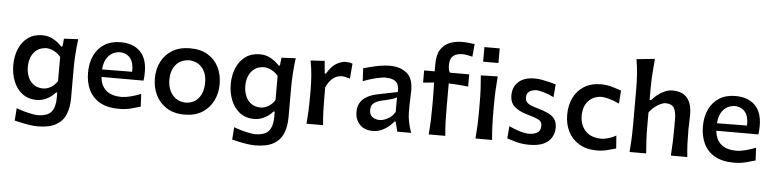

<svg xmlns="http://www.w3.org/2000/svg" viewBox="-54 -1109 6560 1631"><g transform="rotate(5 3226.0 -293.5)"><path d="M299.3 221.2Q267.1 221.2 229.7 215.6Q192.4 210 158.2 202.4Q124 194.8 101.1 189.5L108.9 83Q144 96.7 180.2 106.4Q216.3 116.2 245.4 121.3Q274.4 126.5 288.1 126.5Q373.5 126.5 407 86.4Q440.4 46.4 440.4 -34.7V-79.1H430.7Q395.5 -40 354.5 -20.8Q313.5 -1.5 272.9 -1.5Q197.3 -1.5 147.2 -40.8Q97.2 -80.1 72.5 -143.3Q47.9 -206.5 47.9 -278.8Q47.9 -355.5 73.7 -417.5Q99.6 -479.5 150.1 -516.4Q200.7 -553.2 273.4 -553.2Q323.7 -553.2 365.7 -530Q407.7 -506.8 439 -472.2H450.2L457.5 -540L578.6 -546.4Q569.8 -481.4 565.7 -417Q561.5 -352.5 561.5 -290.5V-42Q561.5 36.6 537.4 95.9Q513.2 155.3 455.8 188.2Q398.4 221.2 299.3 221.2ZM314.9 -103Q389.2 -104.5 438.5 -176.3V-383.3Q413.1 -413.6 380.1 -429.9Q347.2 -446.3 315.9 -446.8Q268.1 -445.3 236.1 -421.9Q204.1 -398.4 188.2 -360.1Q172.4 -321.8 172.4 -274.9Q172.4 -230.5 187.5 -191.7Q202.6 -152.8 234.4 -128.7Q266.1 -104.5 314.9 -103Z M975.1 13.2Q875 13.2 811 -23.4Q747.1 -60.1 716.6 -124.3Q686 -188.5 686 -271.5Q686 -353.5 715.6 -416.7Q745.1 -480 802 -516.1Q858.9 -552.2 940.4 -552.2Q1046.4 -552.2 1106.4 -492.9Q1166.5 -433.6 1166.5 -317.4Q1166.5 -295.9 1165.3 -278.6Q1164.1 -261.2 1161.6 -244.1H803.2Q809.1 -171.9 854.2 -130.9Q899.4 -89.8 989.3 -89.8Q1020 -89.8 1065.2 -101.3Q1110.4 -112.8 1151.9 -129.9L1157.2 -21.5Q1124.5 -12.2 1078.1 0.5Q1031.7 13.2 975.1 13.2ZM1058.6 -310.5Q1062 -384.8 1031.2 -424.6Q1000.5 -464.4 941.9 -466.8Q880.9 -464.4 844 -421.9Q807.1 -379.4 802.7 -308.1Z M1534.7 13.2Q1441.4 13.2 1379.4 -26.6Q1317.4 -66.4 1286.6 -131.3Q1255.9 -196.3 1255.9 -271.5Q1255.9 -352.1 1288.6 -415.5Q1321.3 -479 1383.1 -515.6Q1444.8 -552.2 1532.2 -552.2Q1622.6 -552.2 1684.1 -515.1Q1745.6 -478 1777.1 -414.3Q1808.6 -350.6 1808.6 -271.5Q1808.6 -190.9 1775.9 -126.5Q1743.2 -62 1681.9 -24.4Q1620.6 13.2 1534.7 13.2ZM1534.2 -88.9Q1585.4 -90.8 1618.9 -116Q1652.3 -141.1 1668.5 -182.1Q1684.6 -223.1 1684.6 -271.5Q1684.6 -350.1 1645.5 -397.9Q1606.4 -445.8 1534.2 -450.2Q1457.5 -446.8 1418.5 -396.7Q1379.4 -346.7 1379.4 -271.5Q1379.4 -224.1 1396.5 -183.1Q1413.6 -142.1 1448 -116.5Q1482.4 -90.8 1534.2 -88.9Z M2153.8 221.2Q2121.6 221.2 2084.2 215.6Q2046.9 210 2012.7 202.4Q1978.5 194.8 1955.6 189.5L1963.4 83Q1998.5 96.7 2034.7 106.4Q2070.8 116.2 2099.9 121.3Q2128.9 126.5 2142.6 126.5Q2228 126.5 2261.5 86.4Q2294.9 46.4 2294.9 -34.7V-79.1H2285.2Q2250 -40 2209 -20.8Q2168 -1.5 2127.4 -1.5Q2051.8 -1.5 2001.7 -40.8Q1951.7 -80.1 1927 -143.3Q1902.3 -206.5 1902.3 -278.8Q1902.3 -355.5 1928.2 -417.5Q1954.1 -479.5 2004.6 -516.4Q2055.2 -553.2 2127.9 -553.2Q2178.2 -553.2 2220.2 -530Q2262.2 -506.8 2293.5 -472.2H2304.7L2312 -540L2433.1 -546.4Q2424.3 -481.4 2420.2 -417Q2416 -352.5 2416 -290.5V-42Q2416 36.6 2391.8 95.9Q2367.7 155.3 2310.3 188.2Q2252.9 221.2 2153.8 221.2ZM2169.4 -103Q2243.7 -104.5 2293 -176.3V-383.3Q2267.6 -413.6 2234.6 -429.9Q2201.7 -446.3 2170.4 -446.8Q2122.6 -445.3 2090.6 -421.9Q2058.6 -398.4 2042.7 -360.1Q2026.9 -321.8 2026.9 -274.9Q2026.9 -230.5 2042 -191.7Q2057.1 -152.8 2088.9 -128.7Q2120.6 -104.5 2169.4 -103Z M2572.3 0Q2577.6 -58.6 2580.1 -113.5Q2582.5 -168.5 2582.5 -235.4V-289.1Q2582.5 -349.6 2577.6 -412.4Q2572.8 -475.1 2560.5 -538.1L2680.2 -544.9L2689.5 -438.5H2700.2Q2738.8 -504.4 2781.7 -528.3Q2824.7 -552.2 2859.4 -552.2Q2873 -552.2 2888.4 -549.8Q2903.8 -547.4 2917.5 -542L2906.7 -413.6Q2889.2 -419.4 2870.1 -423.8Q2851.1 -428.2 2836.9 -428.2Q2819.3 -428.2 2796.4 -420.7Q2773.4 -413.1 2749.3 -390.1Q2725.1 -367.2 2704.1 -321.3V-229.5Q2704.1 -167 2706.3 -112.8Q2708.5 -58.6 2713.9 0Z M3141.1 12.2Q3065.4 12.2 3026.1 -30.8Q2986.8 -73.7 2986.8 -136.7Q2986.8 -181.6 3003.4 -211.2Q3020 -240.7 3046.1 -259Q3072.3 -277.3 3101.6 -287.4Q3130.9 -297.4 3155.8 -302.2L3322.3 -335.9Q3324.2 -382.8 3309.6 -407Q3294.9 -431.2 3267.6 -439.9Q3240.2 -448.7 3203.6 -448.7Q3189.5 -448.7 3159.4 -443.1Q3129.4 -437.5 3091.8 -427Q3054.2 -416.5 3017.1 -401.4L3011.2 -511.7Q3037.1 -518.6 3074.2 -528.1Q3111.3 -537.6 3153.1 -544.9Q3194.8 -552.2 3233.4 -552.2Q3325.7 -552.2 3380.1 -507.1Q3434.6 -461.9 3434.6 -360.8Q3434.6 -335.9 3432.6 -298.6Q3430.7 -261.2 3430.7 -228.5V-172.9Q3430.7 -96.7 3464.8 0H3346.7L3325.7 -84H3315.4Q3285.6 -43.9 3238 -15.9Q3190.4 12.2 3141.1 12.2ZM3189.5 -85.4Q3218.3 -85.4 3257.1 -105.7Q3295.9 -126 3318.8 -166L3319.3 -290Q3307.6 -283.2 3284.9 -274.9Q3262.2 -266.6 3202.1 -253.4Q3162.1 -245.6 3131.6 -226.6Q3101.1 -207.5 3101.1 -165.5Q3101.1 -122.6 3126.7 -104Q3152.3 -85.4 3189.5 -85.4Z M4021.6 -780.3H4152.1V-655.7H4021.6ZM3615.2 0Q3620.1 -58.6 3622.3 -113.5Q3624.5 -168.5 3624.5 -235.4V-289.1Q3624.5 -323.7 3623.8 -361.8Q3623 -399.9 3622.1 -442.9L3528.8 -434.1V-538.1H3618.7V-600.6Q3618.7 -681.2 3648.7 -726.3Q3678.7 -771.5 3727.1 -789.6Q3775.4 -807.6 3830.1 -807.6Q3856.4 -807.6 3888.2 -804.2Q3919.9 -800.8 3936.5 -798.3L3926.8 -689.9Q3908.7 -695.3 3884 -699.7Q3859.4 -704.1 3843.3 -704.1Q3788.6 -704.1 3761.5 -679.7Q3734.4 -655.3 3734.4 -601.1Q3734.4 -584.5 3738 -565.2Q3741.7 -545.9 3749 -538.1H3913.1V-434.1Q3829.1 -443.4 3746.6 -446.3V-235.4Q3746.6 -168.5 3748.5 -113.5Q3750.5 -58.6 3756.3 0ZM4013.7 0Q4018.6 -58.6 4021 -113.5Q4023.4 -168.5 4023.4 -235.4V-289.1Q4023.4 -364.7 4020.5 -422.1Q4017.6 -479.5 4012.2 -538.1L4156.2 -542Q4150.9 -482.4 4147.9 -424.3Q4145 -366.2 4145 -289.1V-235.4Q4145 -168.5 4147.5 -113.5Q4149.9 -58.6 4155.3 0Z M4474.6 13.2Q4412.6 13.2 4364 0Q4315.4 -13.2 4282.7 -23.9L4291.5 -129.4Q4335.9 -107.9 4383.1 -93.8Q4430.2 -79.6 4467.3 -79.6Q4505.4 -81.1 4533.4 -96.9Q4561.5 -112.8 4561.5 -158.7Q4561.5 -190.9 4533.4 -206.3Q4505.4 -221.7 4433.6 -241.7Q4365.7 -260.7 4325.7 -294.9Q4285.6 -329.1 4285.6 -394Q4285.6 -465.3 4334.2 -508.5Q4382.8 -551.8 4470.7 -551.8Q4501 -551.8 4534.9 -545.7Q4568.8 -539.6 4600.1 -531.5Q4631.3 -523.4 4652.3 -517.1L4643.6 -407.7Q4594.2 -431.2 4553.7 -442.6Q4513.2 -454.1 4493.2 -454.1Q4476.6 -453.1 4457.3 -447.8Q4438 -442.4 4424.3 -427.5Q4410.6 -412.6 4410.6 -383.8Q4410.6 -352.5 4433.6 -335.2Q4456.5 -317.9 4514.2 -302.2Q4570.3 -286.6 4608.2 -268.6Q4646 -250.5 4665.3 -222.9Q4684.6 -195.3 4684.6 -150.9Q4684.6 -105 4662.8 -67.6Q4641.1 -30.3 4595 -8.5Q4548.8 13.2 4474.6 13.2Z M5048.8 11.2Q4960.4 11.2 4898.7 -25.4Q4836.9 -62 4804.4 -125.5Q4772 -189 4772 -269Q4772 -349.6 4802.7 -413.6Q4833.5 -477.5 4892.8 -514.6Q4952.1 -551.8 5037.6 -551.8Q5084 -551.8 5130.6 -538.6Q5177.2 -525.4 5210 -512.7L5201.7 -401.9Q5149.9 -425.8 5110.4 -435.8Q5070.8 -445.8 5050.8 -445.8Q4981 -443.8 4938.2 -397.9Q4895.5 -352.1 4895.5 -272Q4895.5 -193.8 4941.9 -143.3Q4988.3 -92.8 5076.7 -91.3Q5103.5 -91.3 5137 -100.8Q5170.4 -110.4 5203.6 -128.9L5211.9 -19.5Q5181.2 -10.7 5138.2 0.2Q5095.2 11.2 5048.8 11.2Z M5327.6 0Q5332.5 -58.6 5335 -113.5Q5337.4 -168.5 5337.4 -235.4V-534.2Q5337.4 -601.1 5333 -664.6Q5328.6 -728 5317.4 -790.5L5473.1 -806.6Q5466.8 -741.7 5462.6 -674.3Q5458.5 -606.9 5458.5 -534.2V-454.6H5470.7Q5490.2 -478 5518.3 -500.5Q5546.4 -522.9 5579.3 -537.6Q5612.3 -552.2 5645 -552.2Q5812.5 -552.2 5812.5 -359.9Q5812.5 -324.7 5810.8 -293Q5809.1 -261.2 5809.1 -235.4Q5809.1 -168.5 5811.3 -113.5Q5813.5 -58.6 5819.8 0H5679.7Q5683.6 -58.6 5685.8 -112.8Q5688 -167 5688 -229.5V-312Q5688 -375.5 5668.2 -407.5Q5648.4 -439.5 5597.2 -439.5Q5577.6 -439.5 5552 -427.2Q5526.4 -415 5501.5 -394.5Q5476.6 -374 5458.5 -348.6V-229.5Q5458.5 -167 5461.2 -112.8Q5463.9 -58.6 5469.2 0Z M6218.3 13.2Q6118.2 13.2 6054.2 -23.4Q5990.2 -60.1 5959.7 -124.3Q5929.2 -188.5 5929.2 -271.5Q5929.2 -353.5 5958.7 -416.7Q5988.3 -480 6045.2 -516.1Q6102.1 -552.2 6183.6 -552.2Q6289.6 -552.2 6349.6 -492.9Q6409.7 -433.6 6409.7 -317.4Q6409.7 -295.9 6408.4 -278.6Q6407.2 -261.2 6404.8 -244.1H6046.4Q6052.2 -171.9 6097.4 -130.9Q6142.6 -89.8 6232.4 -89.8Q6263.2 -89.8 6308.3 -101.3Q6353.5 -112.8 6395 -129.9L6400.4 -21.5Q6367.7 -12.2 6321.3 0.5Q6274.9 13.2 6218.3 13.2ZM6301.8 -310.5Q6305.2 -384.8 6274.4 -424.6Q6243.7 -464.4 6185.1 -466.8Q6124 -464.4 6087.2 -421.9Q6050.3 -379.4 6045.9 -308.1Z"/></g></svg>

Font: Pinar-DS3-FD SemiBold
Style: Regular
Weight: 600
Designer: Amin Abedi
Version: Version 3.000